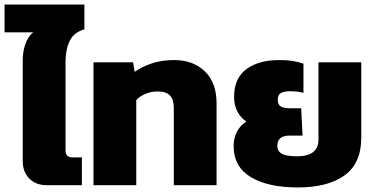

<svg xmlns="http://www.w3.org/2000/svg" viewBox="-45 -814 1653 844"><path d="M160 0Q112 0 83.5 -29.5Q55 -59 55 -105V-550Q55 -588 67 -621.5Q79 -655 101 -672H-25V-794H326V-685Q280 -672 261.5 -634.5Q243 -597 243 -541V-153Q243 -122 274 -122H315V0Z M366 0V-540H540L547 -498Q579 -521 623 -535.5Q667 -550 720 -550Q804 -550 855.5 -500.5Q907 -451 907 -359V0H719V-339Q719 -377 702 -394.5Q685 -412 647 -412Q619 -412 593.5 -401Q568 -390 554 -374V0Z M1264 10Q1133 10 1057.5 -35.5Q982 -81 982 -172Q982 -206 996 -234Q1010 -262 1038 -280Q1015 -294 999.5 -322Q984 -350 984 -388Q984 -470 1038 -510Q1092 -550 1183 -550Q1218 -550 1244 -545.5Q1270 -541 1289 -534V-406Q1261 -413 1230 -413Q1205 -413 1190.5 -405.5Q1176 -398 1176 -376Q1176 -353 1190 -345.5Q1204 -338 1229 -338H1279L1285 -218H1228Q1174 -218 1174 -172Q1174 -150 1193 -138.5Q1212 -127 1261 -127Q1355 -127 1355 -201V-540H1543V-208Q1543 -96 1469.5 -43Q1396 10 1264 10Z"/></svg>

Font: Kanit
Style: Bold
Weight: 700
Designer: Katatrad Team
Foundry: CadsonDemak
Version: Version 2.000; ttfautohint (v1.8.3)